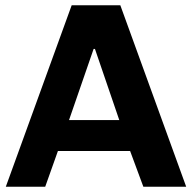

<svg xmlns="http://www.w3.org/2000/svg" viewBox="-20 -706 726 726"><path d="M522 0 472 -135H199L151 0H2L251 -686H435L684 0ZM431 -252 339 -521H334L241 -252Z"/></svg>

Font: Chivo
Style: Bold
Weight: 700
Designer: Hector Gatti
Foundry: Omnibus-Type
Version: Version 1.007;PS 001.007;hotconv 1.0.88;makeotf.lib2.5.64775